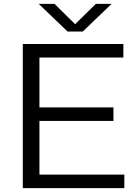

<svg xmlns="http://www.w3.org/2000/svg" viewBox="-20 -966 710 986"><path d="M97 0V-740H613.5V-670.5H182.5V-69.5H618.5V0ZM141 -345V-414.5H562.5V-345ZM327 -804 179 -946H260L377.5 -830.5H354.5L472 -946H553L405 -804Z"/></svg>

Font: Encode Sans SC Expanded
Style: Regular
Weight: 400
Width: 7
Designer: Multiple Designers
Foundry: Impallari Type
Version: Version 3.002